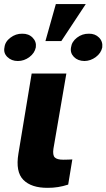

<svg xmlns="http://www.w3.org/2000/svg" viewBox="-45 -901 514 927"><path d="M107.9 -545.9H275.4L212.9 -182.6Q208.5 -151.9 219.5 -140.9Q230.5 -129.9 260.3 -129.9Q275.4 -129.9 285.2 -130.4Q294.9 -130.9 304.2 -131.3L284.2 -9.8Q235.8 6.3 185.1 5.9Q106.4 6.3 67.9 -32.5Q29.3 -71.3 43.9 -159.2ZM174.3 -702.6 224.6 -881.3H369.1L251 -702.6ZM-23.4 -672.4Q-20.5 -699.7 5.4 -719.2Q31.2 -738.8 62.5 -738.3Q93.3 -738.8 112.5 -719.2Q131.8 -699.7 127.9 -672.4Q122.6 -645 97.2 -625.7Q71.8 -606.4 41 -606.4Q10.7 -606.4 -9.3 -625.7Q-29.3 -645 -23.4 -672.4ZM297.9 -671.9Q301.3 -699.7 326.7 -719.2Q352.1 -738.8 384.3 -738.3Q414.1 -738.8 433.1 -719.7Q452.1 -700.7 448.7 -671.9Q442.9 -644.5 417.7 -625.7Q392.6 -606.9 362.8 -606.4Q330.6 -606.9 311.8 -626.2Q293 -645.5 297.9 -671.9Z"/></svg>

Font: Inter Display Extra Bold
Style: Italic
Weight: 800
Italic angle: -9.39999°
Designer: Rasmus Andersson
Foundry: rsms
Version: Version 4.000;git-4fc901f